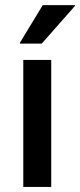

<svg xmlns="http://www.w3.org/2000/svg" viewBox="-20 -736 315 756"><path d="M71.7 0V-500H181.7V0ZM58.3 -564.2V-567.5L148.3 -715.8H275V-712.5L144.2 -564.2Z"/></svg>

Font: Funnel Sans Light Medium
Style: Regular
Weight: 500
Version: Version 1.000